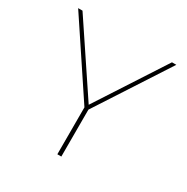

<svg xmlns="http://www.w3.org/2000/svg" viewBox="-146 -753 856 879"><g transform="rotate(30 281.5 -313.5)"><path d="M516 -627H539L293 -248V0H272V-248L20 -627H43L283 -268Z"/></g></svg>

Font: Blinker Thin
Style: Regular
Weight: 100
Designer: Juergen Huber
Foundry: supertype
Version: Version 1.017;hotconv 1.0.117;makeotfexe 2.5.65602